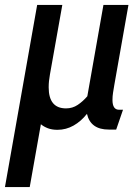

<svg xmlns="http://www.w3.org/2000/svg" viewBox="-50 -513 566 775"><path d="M115 -11.5 70 242H-30L100 -493H201.5L151.5 -212Q149 -198.5 147.8 -186.2Q146.5 -174 146.5 -160.5Q146.5 -75.5 216.5 -75.5Q242.5 -75.5 263.5 -89.5Q284.5 -103.5 302.5 -124.5L367.5 -493H468.5L411.5 -170.5Q408.5 -152.5 406.2 -138.2Q404 -124 404 -109.5Q404 -70 430.5 -70H446.5L419 10H389Q315.5 10 301 -53.5Q277.5 -23.5 247 -6.2Q216.5 11 182 11Q160 11 143.5 4.8Q127 -1.5 115 -11.5Z"/></svg>

Font: Cabin Condensed Medium
Style: Italic
Weight: 500
Width: 3
Italic angle: -10°
Designer: Pablo Impallari
Foundry: Pablo Impallari. http://www.impallari.com Igino Marini. http://www.ikern.com
Version: Version 3.001; ttfautohint (v1.8.3)